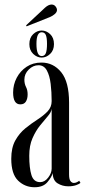

<svg xmlns="http://www.w3.org/2000/svg" viewBox="-20 -796 374 827"><path d="M129 10.5Q87.5 10.5 58 -18Q28.5 -46.5 28.5 -112Q28.5 -160 46 -191.2Q63.5 -222.5 89.5 -243.5Q115.5 -264.5 141.5 -281.2Q167.5 -298 185 -316.2Q202.5 -334.5 202.5 -360.5Q202.5 -399.5 198.2 -434.8Q194 -470 181.8 -492.5Q169.5 -515 146 -515Q122.5 -515 103.8 -496.5Q85 -478 85 -453Q85 -435 92 -421.5Q99 -408 99 -389.5Q99 -370.5 91.5 -358.5Q84 -346.5 67.5 -346.5Q36.5 -346.5 36.5 -397.5Q36.5 -431.5 52 -461Q67.5 -490.5 94.8 -508.5Q122 -526.5 158.5 -526.5Q210 -526.5 243.8 -484.8Q277.5 -443 277.5 -354V-44.5Q277.5 -24.5 283.5 -16.2Q289.5 -8 298 -8Q304.5 -8 311.2 -11.2Q318 -14.5 321 -17.5L326.5 -8.5Q322 -3.5 308 1.5Q294 6.5 274 6.5Q249 6.5 228.2 -6.2Q207.5 -19 207 -50.5Q202.5 -33 184 -11.2Q165.5 10.5 129 10.5ZM153 -11.5Q172.5 -11.5 187.5 -31Q202.5 -50.5 202.5 -69.5V-327.5Q201 -313 186.2 -296Q171.5 -279 152.8 -255.8Q134 -232.5 120 -200.8Q106 -169 106 -125Q106 -72 115.5 -41.8Q125 -11.5 153 -11.5ZM159.5 -548Q139.5 -548 123 -563.8Q106.5 -579.5 106.5 -606Q106.5 -633.5 123 -649Q139.5 -664.5 159.5 -664.5Q179.5 -664.5 196 -649Q212.5 -633.5 212.5 -606Q212.5 -579.5 196 -563.8Q179.5 -548 159.5 -548ZM159.5 -554.5Q172.5 -554.5 177.5 -567.2Q182.5 -580 182.5 -607Q182.5 -633 177.5 -645Q172.5 -657 159.5 -657Q137 -657 137 -607Q137 -554.5 159.5 -554.5ZM94.5 -682.5 92.5 -687 174 -763Q189 -776.5 202.5 -776.5Q215.5 -776.5 222.5 -763.5Q225.5 -758.5 225.5 -753Q225.5 -744 216.2 -735.8Q207 -727.5 195 -722.5Z"/></svg>

Font: Imbue 100pt
Style: Regular
Weight: 400
Designer: Tyler Finck
Foundry: Etcetera Type Company
Version: Version 1.102; ttfautohint (v1.8.3)